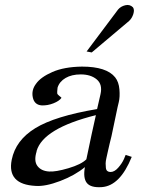

<svg xmlns="http://www.w3.org/2000/svg" viewBox="-20 -752 586 787"><path d="M520 -109Q472 10 397 15Q352 18 336 -2Q320 -22 328 -67Q287 -33 226.5 -10Q166 13 126 10Q8 4 28 -97Q44 -177 124.5 -226.5Q205 -276 378 -305L392 -366Q401 -406 376.5 -426.5Q352 -447 311 -447Q274 -447 249 -432.5Q224 -418 216 -393Q214 -375 214.5 -370Q215 -365 223 -359Q231 -353 232 -351Q223 -338 199 -328.5Q175 -319 151 -320Q121 -322 114.5 -352.5Q108 -383 128 -409Q147 -436 195 -457Q243 -478 316 -479Q417 -479 452 -435Q467 -416 469.5 -385.5Q472 -355 467 -334L462 -313L437 -194Q434 -182 429.5 -163.5Q425 -145 422.5 -133Q420 -121 416.5 -106Q413 -91 413 -82Q413 -73 414 -64Q415 -55 420 -51Q425 -47 433 -47Q449 -47 464.5 -64.5Q480 -82 488 -100L495 -117ZM373 -280Q157 -226 130 -133V-131Q118 -92 133.5 -71.5Q149 -51 181 -49Q208 -47 260.5 -62.5Q313 -78 334 -99Q358 -215 373 -280ZM525 -722Q532 -712 526.5 -694.5Q521 -677 509 -666L356 -537L335 -541L464 -713Q475 -726 493.5 -730.5Q512 -735 525 -722Z"/></svg>

Font: GFS Artemisia
Style: Italic
Weight: 400
Italic angle: -12°
Designer: Takis Katsoulidis and George D. Matthiopoulos
Foundry: George Matthiopoulos and Takis Katsoulidis
Version: Version 1.0